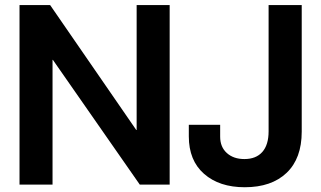

<svg xmlns="http://www.w3.org/2000/svg" viewBox="-20 -748 1302 778"><path d="M667.5 -727.5V0H546.4L194.3 -505.4H192.9V0H59.1V-727.5H183.1L532.2 -221.2H533.7V-727.5ZM971.7 10.7Q868.7 10.7 806.9 -43.5Q745.1 -97.7 745.1 -195.3V-242.2H872.1V-194.3Q872.1 -152.3 899.2 -127.9Q926.3 -103.5 970.2 -103.5Q1017.6 -103.5 1043 -132.3Q1068.4 -161.1 1068.4 -215.8V-727.5H1202.6V-214.4Q1202.6 -106 1141.4 -47.6Q1080.1 10.7 971.7 10.7Z"/></svg>

Font: Inter Display Semi Bold
Style: Regular
Weight: 600
Designer: Rasmus Andersson
Foundry: rsms
Version: Version 4.000;git-37864ae